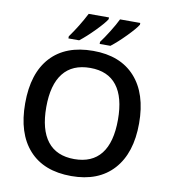

<svg xmlns="http://www.w3.org/2000/svg" viewBox="-99 -1015 985 1110"><g transform="rotate(10 393.5 -460.5)"><path d="M59.1 0ZM728 -357.9Q728 -183.6 640.9 -86.9Q553.7 9.8 394 9.8Q232.4 9.8 145.8 -86.2Q59.1 -182.1 59.1 -358.9Q59.1 -535.6 146.2 -630.4Q233.4 -725.1 395 -725.1Q554.2 -725.1 641.1 -628.9Q728 -532.7 728 -357.9ZM183.1 -357.9Q183.1 -226.1 236.3 -158Q289.6 -89.8 394 -89.8Q498 -89.8 551 -157.2Q604 -224.6 604 -357.9Q604 -489.3 551.5 -557.1Q499 -625 395 -625Q290 -625 236.6 -557.1Q183.1 -489.3 183.1 -357.9ZM240.2 -771V-783.2Q291 -853.5 331.1 -931.2H450.2V-920.9Q436 -897 388.7 -848.6Q341.3 -800.3 303.2 -771ZM423.8 -771V-783.2Q444.8 -811 472.4 -855.2Q500 -899.4 515.1 -931.2H633.8V-920.9Q619.6 -897 572.3 -848.6Q524.9 -800.3 486.8 -771Z"/></g></svg>

Font: Open Sans Semibold
Style: Regular
Weight: 600
Foundry: Ascender Corporation
Version: Version 1.10; ttfautohint (v1.5.65-e2d9)